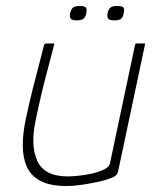

<svg xmlns="http://www.w3.org/2000/svg" viewBox="-20 -617 535 641"><path d="M202 4Q147 4 115 -13Q83 -30 69.5 -60.5Q56 -91 56 -131.5Q56 -172 66 -219Q77 -271 89.5 -321Q102 -371 112.5 -410Q123 -449 127 -467Q129 -470 131.5 -471Q134 -472 138 -472H155Q160 -472 161 -471Q162 -470 160 -465Q158 -457 151.5 -432Q145 -407 135.5 -371.5Q126 -336 116.5 -295Q107 -254 99 -215Q81 -132 104.5 -80Q128 -28 207 -28Q217 -28 239 -30Q261 -32 284.5 -37Q308 -42 326 -50.5Q344 -59 347 -71L431 -468Q432 -470 433 -471Q434 -472 435 -472H461Q463 -472 464 -471Q465 -470 464 -468L375 -48Q373 -36 366 -30.5Q359 -25 341 -19Q334 -16 310 -10.5Q286 -5 256.5 -0.5Q227 4 202 4ZM268 -573Q266 -561 259.5 -555Q253 -549 236 -549Q220 -549 216 -555Q212 -561 214 -573Q217 -586 223.5 -591.5Q230 -597 246 -597Q263 -597 267 -591.5Q271 -586 268 -573ZM393 -573Q391 -561 385 -555Q379 -549 361 -549Q345 -549 341 -555Q337 -561 339 -573Q342 -586 348.5 -591.5Q355 -597 371 -597Q389 -597 392.5 -591.5Q396 -586 393 -573Z"/></svg>

Font: Glory Thin
Style: Italic
Weight: 100
Italic angle: -12°
Designer: Robert Leuschke
Foundry: Robert Leuschke
Version: Version 1.011